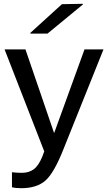

<svg xmlns="http://www.w3.org/2000/svg" viewBox="-20 -781 565 1011"><path d="M316 0Q265 130 219 170Q173 210 92 210Q63 210 43 205V126Q69 129 96 129Q132 129 157.5 110.5Q183 92 203 43L213 16L4 -521H114L265 -80L425 -521H525ZM140 -604V-608L306 -759L416 -761V-757L230 -604Z"/></svg>

Font: Nacelle
Style: Regular
Weight: 400
Designer: Sora Sagano
Foundry: Sora Sagano
Version: Version 1.000;FEAKit 1.0